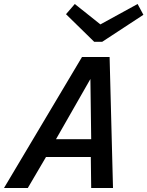

<svg xmlns="http://www.w3.org/2000/svg" viewBox="-52 -940 737 960"><path d="M178 -155 87 0H-32L358 -655H496L513 0H404L402 -155ZM400 -545 228 -244H404ZM419 -731 278 -869 322 -920 450 -818 636 -920 665 -866 459 -731Z"/></svg>

Font: Intel One Mono Medium
Style: Italic
Weight: 500
Italic angle: -16°
Monospace: yes
Designer: Fred Shallcrass
Foundry: Frere-Jones Type LLC
Version: Version 1.400;hotconv 1.1.0;makeotfexe 2.6.0;FJTRelease1.4